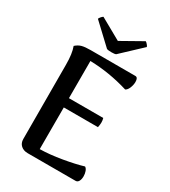

<svg xmlns="http://www.w3.org/2000/svg" viewBox="-215 -1002 976 1105"><g transform="rotate(30 273.0 -449.0)"><path d="M498 -45Q498 -26 491 -13Q484 0 471 0H153Q125 0 107.5 -15.5Q90 -31 90 -58L89 -551Q89 -625 73 -667Q92 -684 112.5 -689.5Q133 -695 171 -695H467Q485 -695 485 -665Q485 -645 476.5 -624.5Q468 -604 455 -598Q328 -637 200 -640V-393H428Q432 -381 432 -364Q432 -352 428 -332H201V-55Q266 -56 345 -69.5Q424 -83 477 -99Q487 -93 492.5 -78Q498 -63 498 -45ZM280 -744Q256 -744 248 -748L116 -872Q117 -877 124.5 -886Q132 -895 138 -898L279 -819L419 -898Q425 -895 432.5 -886Q440 -877 441 -872L309 -748Q301 -744 280 -744Z"/></g></svg>

Font: Arima Madurai
Style: Bold
Weight: 700
Designer: Joana Correia and Natanael Gama
Foundry: NDISCOVER
Version: Version 1.019